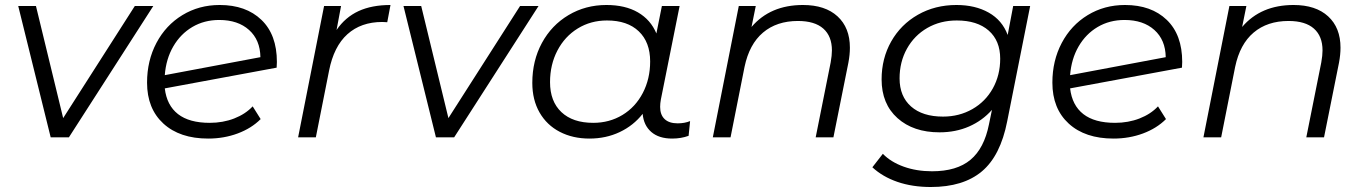

<svg xmlns="http://www.w3.org/2000/svg" viewBox="-20 -550 5470 769"><path d="M594 -526 256 0H183L53 -526H124L233 -77L520 -526Z M1089 -302 1088 -279 640 -196Q648 -128 693 -93Q738 -58 820 -58Q873 -58 918 -75.5Q963 -93 992 -124L1024 -73Q987 -36 932 -15.5Q877 5 814 5Q700 5 634.5 -55Q569 -115 569 -219Q569 -307 606.5 -378Q644 -449 710.5 -489.5Q777 -530 860 -530Q965 -530 1027 -470.5Q1089 -411 1089 -302ZM640 -249 1023 -321Q1022 -390 977.5 -430Q933 -470 858 -470Q798 -470 750.5 -442Q703 -414 674 -364Q645 -314 640 -249Z M1544 -530 1531 -461 1511 -462Q1426 -462 1371.5 -413Q1317 -364 1298 -267L1245 0H1174L1278 -526H1346L1328 -430Q1363 -481 1416 -505.5Q1469 -530 1544 -530Z M2137 -526 1799 0H1726L1596 -526H1667L1776 -77L2063 -526Z M2744 -65 2738 -6Q2708 5 2672 5Q2619 5 2588.5 -21.5Q2558 -48 2554 -94Q2517 -47 2462 -21Q2407 5 2341 5Q2274 5 2222 -22Q2170 -49 2141 -99.5Q2112 -150 2112 -218Q2112 -307 2150.5 -378Q2189 -449 2257 -489.5Q2325 -530 2409 -530Q2484 -530 2535 -500.5Q2586 -471 2609 -416L2631 -526H2702L2627 -152Q2624 -136 2624 -122Q2624 -90 2642 -73Q2660 -56 2694 -56Q2722 -56 2744 -65ZM2584 -304Q2584 -381 2538.5 -424.5Q2493 -468 2411 -468Q2346 -468 2294 -436Q2242 -404 2212.5 -347.5Q2183 -291 2183 -221Q2183 -144 2228.5 -101Q2274 -58 2356 -58Q2421 -58 2473 -89.5Q2525 -121 2554.5 -177.5Q2584 -234 2584 -304Z M3384 -359Q3384 -331 3378 -299L3318 0H3247L3307 -300Q3312 -328 3312 -348Q3312 -405 3277.5 -435.5Q3243 -466 3176 -466Q3091 -466 3036 -419.5Q2981 -373 2962 -282L2906 0H2835L2939 -526H3007L2990 -442Q3065 -530 3196 -530Q3285 -530 3334.5 -484.5Q3384 -439 3384 -359Z M4106 -526 4014 -64Q3987 74 3912.5 136.5Q3838 199 3708 199Q3634 199 3574.5 178.5Q3515 158 3474 120L3516 66Q3548 99 3599.5 117.5Q3651 136 3713 136Q3812 136 3867 90Q3922 44 3941 -52L3953 -110Q3915 -67 3861.5 -43.5Q3808 -20 3743 -20Q3638 -20 3574.5 -77Q3511 -134 3511 -232Q3511 -316 3549.5 -384Q3588 -452 3656.5 -491Q3725 -530 3811 -530Q3886 -530 3940 -499.5Q3994 -469 4016 -410L4038 -526ZM3986 -315Q3986 -387 3940 -427.5Q3894 -468 3812 -468Q3746 -468 3694 -438Q3642 -408 3612.5 -355Q3583 -302 3583 -236Q3583 -164 3629 -123.5Q3675 -83 3757 -83Q3822 -83 3874.5 -113Q3927 -143 3956.5 -196Q3986 -249 3986 -315Z M4715 -302 4714 -279 4266 -196Q4274 -128 4319 -93Q4364 -58 4446 -58Q4499 -58 4544 -75.5Q4589 -93 4618 -124L4650 -73Q4613 -36 4558 -15.5Q4503 5 4440 5Q4326 5 4260.5 -55Q4195 -115 4195 -219Q4195 -307 4232.5 -378Q4270 -449 4336.5 -489.5Q4403 -530 4486 -530Q4591 -530 4653 -470.5Q4715 -411 4715 -302ZM4266 -249 4649 -321Q4648 -390 4603.5 -430Q4559 -470 4484 -470Q4424 -470 4376.5 -442Q4329 -414 4300 -364Q4271 -314 4266 -249Z M5349 -359Q5349 -331 5343 -299L5283 0H5212L5272 -300Q5277 -328 5277 -348Q5277 -405 5242.5 -435.5Q5208 -466 5141 -466Q5056 -466 5001 -419.5Q4946 -373 4927 -282L4871 0H4800L4904 -526H4972L4955 -442Q5030 -530 5161 -530Q5250 -530 5299.5 -484.5Q5349 -439 5349 -359Z"/></svg>

Font: Montserrat Alternates
Style: Italic
Weight: 400
Italic angle: -11.3°
Designer: Julieta Ulanovsky
Foundry: Julieta Ulanovsky
Version: Version 7.200